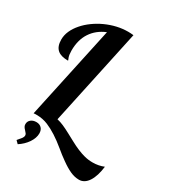

<svg xmlns="http://www.w3.org/2000/svg" viewBox="-230 -867 1124 1244"><g transform="rotate(30 331.5 -245.0)"><path d="M419.4 190.9Q383.8 166 348.6 136.2Q266.1 67.9 197.8 39.6Q158.2 22.9 112.8 22.9H101.6Q98.6 22.9 89.8 23.9L238.8 -668.9Q171.4 -641.1 135.3 -586.2Q99.1 -531.2 99.1 -451.2Q99.1 -420.4 106 -400.9Q107.9 -394.5 110.8 -389.6Q112.8 -386.2 112.8 -382.8Q58.6 -382.8 33.7 -404.8Q5.9 -428.2 5.9 -480Q5.9 -512.7 20 -544.7Q34.2 -576.7 60.1 -606.4Q85 -635.3 118.9 -659.9Q152.8 -684.6 191.9 -702.6Q274.9 -740.2 356.9 -740.2Q375 -740.2 397 -737.8L243.2 -20Q267.1 -14.6 291.7 -3.9Q316.4 6.8 348.1 23.9L402.8 53.2Q466.3 87.9 517.6 101.1Q546.9 108.9 579.1 108.9Q624.5 108.9 663.1 92.8Q654.3 166 627.4 207.5Q614.3 228 596.9 239Q579.6 250 559.1 250Q525.9 250 492.2 234.6Q458.5 219.2 419.4 190.9ZM80.6 229Q97.7 209.5 106.9 197.3Q114.7 186.5 114.7 176.8Q114.7 168.9 110.4 162.6Q106 156.2 96.7 146.5Q87.9 137.7 83.3 129.6Q78.6 121.6 78.6 110.8Q78.6 90.3 94.2 77.1Q109.9 64 134.8 64Q158.7 64 173.1 78.6Q187.5 93.3 187.5 119.1Q187.5 152.3 163.6 188.5Q138.7 224.6 100.6 249Z"/></g></svg>

Font: Pattaya
Style: Regular
Weight: 400
Designer: Pablo Impallari / Thai characters Designed by Thanarat Vachiruckul and Suppakit Chalermlarp
Foundry: Pablo Impallari
Version: Version 2.001